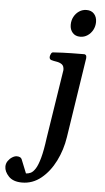

<svg xmlns="http://www.w3.org/2000/svg" viewBox="-188 -760 555 1017"><g transform="rotate(5 89.5 -251.0)"><path d="M-31.2 219.2Q-78.6 219.2 -102.3 194.1Q-126 168.9 -126 142.6Q-126 126 -116.7 112.5Q-107.4 99.1 -94.5 91.1Q-81.5 83 -70.3 83Q-48.8 83 -43.5 96.7L-14.2 169.4Q-1.5 168.9 11 163.1Q23.4 157.2 35.6 138.2Q47.9 119.1 58.8 79.6Q69.8 40 78.6 -27.3L135.7 -393.6Q135.7 -415.5 123.8 -423.8Q111.8 -432.1 95.5 -434.6Q79.1 -437 66.4 -440.9Q62.5 -442.4 59.8 -446Q57.1 -449.7 57.1 -456.5Q57.6 -463.9 61.8 -472.7Q65.9 -481.4 72.3 -481.9Q125 -485.4 170.7 -486.1Q216.3 -486.8 238.8 -486.8Q242.7 -486.8 246.8 -482.9Q251 -479 250.5 -467.3L185.1 -41.5Q174.8 26.9 145 86.4Q115.2 146 70.1 182.6Q24.9 219.2 -31.2 219.2ZM208.5 -577.1Q182.6 -577.1 168 -593.8Q153.3 -610.4 153.3 -635.7Q153.3 -659.7 163.6 -678.7Q173.8 -697.8 191.4 -709.5Q209 -721.2 230.5 -721.2Q256.3 -721.2 271 -704.6Q285.6 -688 285.6 -662.1Q285.6 -639.2 275.4 -619.9Q265.1 -600.6 247.6 -588.9Q230 -577.1 208.5 -577.1Z"/></g></svg>

Font: Gelasio Medium
Style: Italic
Weight: 500
Italic angle: -8.5°
Designer: Eben Sorkin
Foundry: Eben Sorkin
Version: Version 1.008